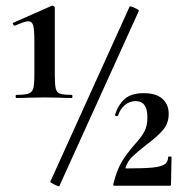

<svg xmlns="http://www.w3.org/2000/svg" viewBox="-20 -654 652 676"><path d="M37 -320Q68 -320 80.5 -324.5Q93 -329 97 -342.5Q101 -356 101 -389V-508Q101 -549 97 -564Q93 -579 79 -579Q72 -579 59.5 -574.5Q47 -570 33 -564H31Q28 -564 26 -568.5Q24 -573 27 -574L163 -634H165Q168 -634 170.5 -631.5Q173 -629 173 -627V-389Q173 -355 176.5 -341.5Q180 -328 192 -324Q204 -320 233 -320Q235 -320 235 -314.5Q235 -309 233 -309Q207 -309 192 -310L138 -311L80 -310Q64 -309 37 -309Q35 -309 35 -314.5Q35 -320 37 -320ZM157 -14 436 -630Q438 -634 454 -626.5Q470 -619 469 -616L189 1Q188 4 172 -4Q156 -12 157 -14ZM454 -145Q477 -170 488 -190Q499 -210 499 -241Q499 -298 458 -298Q436 -298 419.5 -284Q403 -270 396 -248Q396 -245 392 -245Q389 -245 386.5 -246.5Q384 -248 385 -250Q396 -285 419 -305.5Q442 -326 486 -326Q530 -326 552 -306Q574 -286 574 -253Q574 -220 554 -196.5Q534 -173 495 -144Q463 -119 446 -102.5Q429 -86 422 -64Q421 -61 424 -61Q486 -61 516.5 -64Q547 -67 559.5 -75.5Q572 -84 572 -101Q572 -103 578 -103Q584 -103 584 -101L582 -5Q582 0 578 0H382Q378 0 379 -6Q391 -55 408.5 -84Q426 -113 454 -145Z"/></svg>

Font: Cormorant Upright
Style: Bold
Weight: 700
Designer: Christian Thalmann (Catharsis Fonts)
Foundry: Catharsis Fonts
Version: Version 3.302